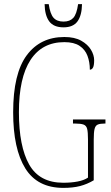

<svg xmlns="http://www.w3.org/2000/svg" viewBox="-20 -904 540 934"><path d="M288 10Q162 10 103 -85Q44 -180 44 -358Q44 -546 110 -635Q176 -724 293 -724Q343 -724 375 -706Q407 -688 422.5 -662Q438 -636 438 -611Q438 -586 432.5 -575.5Q427 -565 417 -565Q417 -602 405.5 -632.5Q394 -663 367 -681Q340 -699 293 -699Q185 -699 128.5 -612.5Q72 -526 72 -358Q72 -192 122 -103.5Q172 -15 288 -15Q326 -15 357.5 -21Q389 -27 408 -40V-226Q408 -261 404 -277Q400 -293 386.5 -298Q373 -303 346 -303H335V-323H493V-303H489Q467 -303 455.5 -298Q444 -293 440 -276.5Q436 -260 436 -225V-27Q404 -8 369.5 1Q335 10 288 10ZM289 -771Q241 -771 219.5 -800Q198 -829 197 -884H217Q224 -836 240.5 -817.5Q257 -799 289 -799Q320 -799 336.5 -817Q353 -835 360 -884H379Q378 -829 357 -800Q336 -771 289 -771Z"/></svg>

Font: Noto Serif Khmer ExtraCondensed Thin
Style: Regular
Weight: 100
Width: 2
Designer: Danh Hong and the Monotype Design Team
Foundry: Monotype Imaging Inc.
Version: Version 2.004; ttfautohint (v1.8.4.7-5d5b)